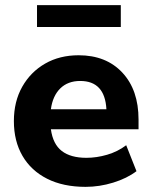

<svg xmlns="http://www.w3.org/2000/svg" viewBox="-20 -716 589 747"><path d="M313 11Q226 11 163.5 -20.5Q101 -52 67.5 -109.5Q34 -167 34 -245Q34 -321 66.5 -378.5Q99 -436 155.5 -468.5Q212 -501 286 -501Q393 -501 456 -433.5Q519 -366 519 -251V-213H178Q186 -155 220.5 -128.5Q255 -102 316 -102Q356 -102 397 -114Q438 -126 471 -151L511 -50Q474 -22 420.5 -5.5Q367 11 313 11ZM292 -401Q244 -401 214.5 -372Q185 -343 178 -291H394Q388 -401 292 -401ZM124 -611V-696H450V-611Z"/></svg>

Font: Nunito Sans ExtraBold
Style: Regular
Weight: 800
Designer: Vernon Adams
Foundry: Vernon Adams
Version: Version 3.101; ttfautohint (v1.8.4.7-5d5b);gftools[0.9.27]